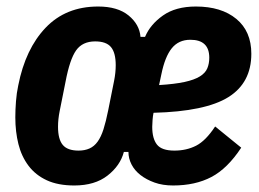

<svg xmlns="http://www.w3.org/2000/svg" viewBox="-20 -557 796 589"><path d="M221 -95Q240 -95 254.5 -101.5Q269 -108 279.5 -122.5Q290 -137 297.5 -160.5Q305 -184 312 -219L330 -309Q335 -334 335 -357Q335 -395 320.5 -412.5Q306 -430 272 -430Q233 -430 213.5 -402.5Q194 -375 181 -306L163 -216Q158 -191 158 -168Q158 -130 172.5 -112.5Q187 -95 221 -95ZM564 -435Q528 -435 507 -409Q486 -383 475 -329L468 -296Q516 -299 546 -305.5Q576 -312 593 -322.5Q610 -333 616 -347.5Q622 -362 622 -380Q622 -435 564 -435ZM511 12Q479 12 454 3Q429 -6 411 -20Q393 -34 383.5 -52.5Q374 -71 374 -91H360Q349 -49 310 -18.5Q271 12 208 12Q158 12 123.5 -4Q89 -20 67.5 -48.5Q46 -77 36.5 -115Q27 -153 27 -197Q27 -220 29 -246Q31 -272 36 -295Q58 -407 120 -472Q182 -537 281 -537Q341 -537 374.5 -509.5Q408 -482 411 -444H425Q441 -482 480 -509.5Q519 -537 581 -537Q659 -537 705 -499Q751 -461 751 -392Q751 -303 680.5 -259Q610 -215 451 -211Q449 -202 448 -189Q447 -176 447 -168Q447 -132 461.5 -113.5Q476 -95 515 -95Q552 -95 581.5 -110Q611 -125 640 -169L720 -104Q678 -40 628.5 -14Q579 12 511 12Z"/></svg>

Font: IBM Plex Sans Cond
Style: Bold Italic
Weight: 700
Width: 3
Italic angle: -11°
Designer: Mike Abbink, Paul van der Laan, Pieter van Rosmalen
Foundry: Bold Monday
Version: Version 1.3